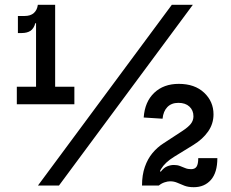

<svg xmlns="http://www.w3.org/2000/svg" viewBox="-20 -772 962 799"><path d="M153 -752H209.5V-411H289.5V-338H50V-411H130V-723.5ZM54.5 -705.5H82.5Q107 -705.5 120.8 -717.8Q134.5 -730 137.5 -752H160L143.5 -675.5H127Q120.5 -652.5 106.5 -643.5Q92.5 -634.5 70 -634.5H54.5ZM138 0 695 -752H782.5L225.5 0ZM739 -227Q764 -243.5 774.5 -257.2Q785 -271 785 -288Q785 -313 768.2 -328.5Q751.5 -344 722.5 -344Q693.5 -344 676.5 -326.5Q659.5 -309 656.5 -278L578 -283Q582.5 -348.5 621.8 -385.8Q661 -423 724 -423Q790.5 -423 829.5 -386.2Q868.5 -349.5 868.5 -296Q868.5 -257 846.2 -225Q824 -193 785 -169L704.5 -119.5Q666.5 -96 650.5 -69Q634.5 -42 634.5 0H571Q571 -44 582.8 -77.5Q594.5 -111 614.5 -135Q634.5 -159 659.5 -175ZM884.5 -114Q884.5 -54 857.8 -23.5Q831 7 786.5 7Q763.5 7 747.5 0.8Q731.5 -5.5 717.8 -11.5Q704 -17.5 688 -17.5Q677.5 -17.5 664.8 -13.2Q652 -9 641 0H612.5L632.5 -67.5L649 -57.5Q661 -73.5 675.2 -79.5Q689.5 -85.5 703.5 -85.5Q718 -85.5 729 -81.2Q740 -77 750.8 -72.5Q761.5 -68 775 -68Q791.5 -68 798.2 -78.8Q805 -89.5 805 -114Z"/></svg>

Font: Hepta Slab Medium
Style: Regular
Weight: 500
Designer: Michael LaGattuta
Foundry: Michael LaGattuta
Version: Version 1.102